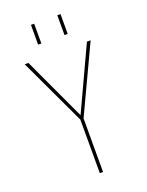

<svg xmlns="http://www.w3.org/2000/svg" viewBox="-170 -1013 839 1096"><g transform="rotate(-20 250.0 -465.0)"><path d="M249 -350.6H251L427.7 -730.5H450.2L259.8 -325.2V0H240.2V-325.2L49.8 -730.5H72.3ZM320.3 -809.6V-929.7H339.8V-809.6ZM160.2 -809.6V-929.7H179.7V-809.6Z"/></g></svg>

Font: Mgen+ 1mn thin
Style: Regular
Weight: 100
Designer: [Source Han Sans]
Ryoko NISHIZUKA  (kana & ideographs); Paul D. Hunt (Latin, Greek & Cyrillic); Wenlong ZHANG  (bopomofo
Version: Version 1.059.20150602